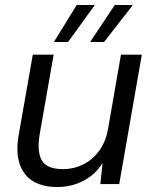

<svg xmlns="http://www.w3.org/2000/svg" viewBox="-20 -741 617 773"><path d="M211 12Q152 12 113 -11.5Q74 -35 58.5 -83Q43 -131 56 -202L112 -521H196L140 -202Q128 -132 148 -96Q168 -60 234 -60Q276 -60 314 -78.5Q352 -97 379 -133.5Q406 -170 415 -222L467 -521H551L460 0H384L393 -85Q365 -39 316.5 -13.5Q268 12 211 12ZM343 -572 442 -721H515L399 -572ZM197 -572 289 -721H362L254 -572Z"/></svg>

Font: DM Sans 10pt
Style: Italic
Weight: 400
Italic angle: -10°
Version: Version 4.004;gftools[0.9.30]